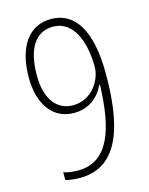

<svg xmlns="http://www.w3.org/2000/svg" viewBox="-112 -795 677 875"><g transform="rotate(-15 226.5 -357.0)"><path d="M156 10C350 10 392 -196 392 -418C392 -629 323 -724 214 -724C111 -724 48 -639 48 -491C48 -369 105 -283 206 -283C277 -283 323 -321 350 -377H353C347 -175 303 -25 157 -25C131 -25 106 -28 88 -35V2C104 7 136 10 156 10ZM212 -318C130 -318 86 -387 86 -491C86 -625 136 -688 214 -688C309 -688 351 -583 351 -462C351 -400 300 -318 212 -318Z"/></g></svg>

Font: Noto Sans Devanagari UI Condensed ExtraLight
Style: Regular
Weight: 200
Width: 3
Designer: Jelle Bosma - Monotype Design Team
Foundry: Monotype Imaging Inc.
Version: Version 2.004